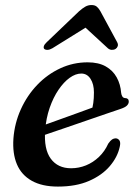

<svg xmlns="http://www.w3.org/2000/svg" viewBox="-20 -712 538 744"><path d="M95 -207Q95 -207 113.2 -213.8Q131.5 -220.5 161 -231Q190.5 -241.5 224.5 -253.8Q258.5 -266 291 -277.8Q323.5 -289.5 347.5 -298.5L334.5 -282Q339 -295.5 341.5 -313Q344 -330.5 344 -354Q344 -386 330.8 -406.5Q317.5 -427 295 -427Q273 -427 250 -410.5Q227 -394 206.8 -364.2Q186.5 -334.5 172.5 -294.2Q158.5 -254 155 -207Q149.5 -134 176.8 -97Q204 -60 255.5 -60Q285.5 -60 313.2 -71.2Q341 -82.5 363.5 -104Q386 -125.5 399.5 -155.5Q408 -167.5 414.5 -171.8Q421 -176 428.5 -176Q437.5 -175.5 442.8 -167.8Q448 -160 444 -143Q435.5 -103.5 405.5 -68.2Q375.5 -33 325.2 -11Q275 11 204.5 11Q143 11 103 -11.5Q63 -34 45.5 -75.5Q28 -117 32 -175Q36.5 -235 60.8 -288.5Q85 -342 124.2 -383Q163.5 -424 213.5 -447.2Q263.5 -470.5 319.5 -470.5Q361.5 -470.5 389.5 -454.8Q417.5 -439 432.2 -412.2Q447 -385.5 449.5 -352Q450.5 -344 454 -338.2Q457.5 -332.5 464.5 -332Q471.5 -332 475.2 -328.5Q479 -325 479 -318.5Q479 -310 471.8 -302.8Q464.5 -295.5 444.5 -289Q424 -282 390.8 -270.8Q357.5 -259.5 318.8 -246Q280 -232.5 241 -219.2Q202 -206 170 -195Q138 -184 118.5 -177.2Q99 -170.5 99 -170.5ZM341.5 -623.5H291L398 -525Q405 -519 413.2 -518.8Q421.5 -518.5 428 -522.5Q434 -526.5 436.2 -533.2Q438.5 -540 434 -548.5L369 -668.5Q362.5 -680 355 -686.2Q347.5 -692.5 334.5 -692.5Q321.5 -692.5 310.5 -686.2Q299.5 -680 286.5 -668.5L161 -548.5Q152 -540 150 -533.2Q148 -526.5 151.5 -522.5Q156 -518.5 164.2 -518.8Q172.5 -519 183 -525Z"/></svg>

Font: Fraunces Medium
Style: Italic
Weight: 500
Italic angle: -16°
Version: Version 1.000;[b76b70a41]